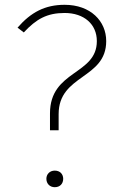

<svg xmlns="http://www.w3.org/2000/svg" viewBox="-20 -768 514 799"><path d="M249 -748C167 -748 109 -717 53 -653L79 -633C131 -689 176 -714 249 -714C330 -714 383 -667 383 -597C383 -455 188 -477 188 -296V-226H224V-293C224 -459 422 -438 422 -597C422 -680 357 -748 249 -748ZM208 -58C187 -58 173 -43 173 -24C173 -4 187 11 208 11C230 11 243 -4 243 -24C243 -43 230 -58 208 -58Z"/></svg>

Font: Glow Sans SC Normal ExtraLight
Style: Regular
Weight: 200
Designer: Ryoko NISHIZUKA (kana, bopomofo & ideographs); Paul D. Hunt (Latin, Greek & Cyrillic); Sandoll Communications, Soo-young
Version: Version 0.93